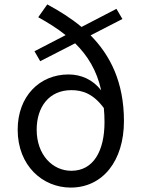

<svg xmlns="http://www.w3.org/2000/svg" viewBox="-20 -836 648 869"><path d="M450 -347C452 -327 453 -305 453 -283C453 -153 403 -63 303 -63C217 -63 146 -136 146 -249C146 -352 202 -428 303 -428C353 -428 402 -412 450 -347ZM162 -559 320 -640C376 -585 418 -518 438 -427C400 -476 347 -499 290 -499C159 -499 60 -400 60 -249C60 -85 174 13 300 13C445 13 541 -108 541 -288C541 -464 479 -586 390 -676L534 -750L507 -796L349 -714C301 -754 248 -787 194 -816L153 -758C198 -733 240 -707 277 -677L136 -604Z"/></svg>

Font: Noto Sans KR
Style: Regular
Weight: 400
Designer: Ryoko NISHIZUKA 西塚涼子 (kana, bopomofo & ideographs); Paul D. Hunt (Latin, Greek & Cyrillic); Sandoll Communications 산돌커뮤니
Foundry: Adobe
Version: Version 2.004;hotconv 1.0.118;makeotfexe 2.5.65603